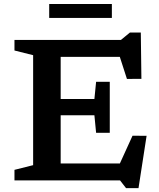

<svg xmlns="http://www.w3.org/2000/svg" viewBox="-20 -904 796 962"><path d="M530 -494V-366V-238.5H461.5L453 -326.5H210V-408H453L461.5 -494ZM688.5 -509 616 -508.5 565 -666.5 610.5 -619H210V-704H586L631 -741H685.5ZM559 -37.5 644 -224 714.5 -223.5 674 38.5H611.5L581.5 0H210V-85H598.5ZM52.5 0V-53L146 -76.5V-627.5L52.5 -651V-704H284V0ZM226.5 -814V-884H540.5V-814Z"/></svg>

Font: Newsreader 7pt Medium
Style: Regular
Weight: 500
Designer: Hugues Gentile
Foundry: Production Type
Version: Version 1.003